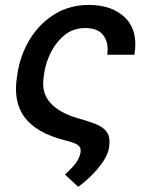

<svg xmlns="http://www.w3.org/2000/svg" viewBox="-20 -558 590 762"><path d="M333.1 -538.4Q426.8 -538.4 478 -486.3Q529.1 -434.3 513.5 -340.9H405.5Q412.6 -383.9 392 -415.3Q371.4 -446.7 317.8 -446.7Q272.4 -446.7 238.6 -420.5Q204.9 -394.2 184.1 -354.2Q163.4 -314.3 156.2 -273.1L153.8 -255.3Q143.1 -191.8 178.4 -151.3Q213.8 -110.8 288.7 -88.8Q291.5 -88.1 297.6 -86.3Q335.2 -75.6 363.5 -64.1Q391.7 -52.6 405.4 -31.6Q419 -10.7 412.6 29.1Q408 56.1 387.4 85.8Q366.8 115.4 340.2 141.3Q313.6 167.3 290.1 183.2L237.9 134.9Q266 109 280.5 89.7Q295.1 70.3 299.7 47.2Q302.9 27 288 17Q273.1 7.1 239.3 -0.7Q125 -29.5 77.9 -92.2Q30.9 -154.8 47.9 -255.3L50.4 -273.1Q62.9 -345.2 100.5 -405.4Q138.1 -465.6 197.4 -502Q256.7 -538.4 333.1 -538.4Z"/></svg>

Font: Inter UI Medium
Style: Italic
Weight: 500
Italic angle: 9.39999°
Designer: Rasmus Andersson
Foundry: rsms
Version: 3.2;8d6f07862